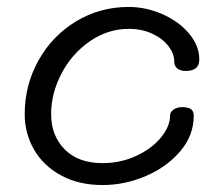

<svg xmlns="http://www.w3.org/2000/svg" viewBox="-20 -533 628 552"><path d="M51 -205Q51 -288 90.5 -359Q130 -430 198.5 -471.5Q267 -513 350 -513Q400 -513 447.5 -492Q495 -471 524 -436Q553 -401 553 -362Q553 -329 514 -329Q499 -329 490 -336Q481 -343 481 -356Q481 -378 464.5 -400Q448 -422 418 -436Q388 -450 350 -450Q290 -450 238.5 -414.5Q187 -379 157 -322Q127 -265 127 -205Q127 -143 166 -103.5Q205 -64 275 -64Q327 -64 372 -85Q417 -106 443 -138Q469 -170 469 -201Q469 -211 479 -218Q489 -225 504 -225Q520 -225 528.5 -219.5Q537 -214 537 -200Q537 -144 498.5 -98.5Q460 -53 399.5 -27Q339 -1 275 -1Q206 -1 155 -29Q104 -57 77.5 -103.5Q51 -150 51 -205Z"/></svg>

Font: Mali
Style: Italic
Weight: 400
Italic angle: -10°
Version: Version 1.000; ttfautohint (v1.6)